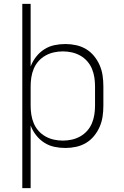

<svg xmlns="http://www.w3.org/2000/svg" viewBox="-20 -755 640 990"><path d="M95 215V-735H138V-412Q148 -439 166 -462Q184 -485 208 -500.5Q232 -516 260 -522Q288 -528 317 -528Q345 -528 372.5 -522Q400 -516 423.5 -502Q447 -488 465 -466Q483 -444 494 -418.5Q505 -393 509 -365.5Q513 -338 513 -310V-210Q513 -182 509 -154.5Q505 -127 494 -101.5Q483 -76 465 -54Q447 -32 423.5 -18Q400 -4 372.5 2Q345 8 317 8Q288 8 260 2Q232 -4 208 -19.5Q184 -35 166 -58Q148 -81 138 -108V215ZM304 -30Q327 -30 350 -35Q373 -40 393.5 -51.5Q414 -63 429.5 -80.5Q445 -98 454 -119.5Q463 -141 466.5 -164Q470 -187 470 -210V-310Q470 -333 466.5 -356Q463 -379 454 -400.5Q445 -422 429.5 -439.5Q414 -457 393.5 -468.5Q373 -480 350 -485Q327 -490 304 -490Q281 -490 258 -485Q235 -480 214.5 -468.5Q194 -457 178.5 -439.5Q163 -422 154 -400.5Q145 -379 141.5 -356Q138 -333 138 -310V-210Q138 -187 141.5 -164Q145 -141 154 -119.5Q163 -98 178.5 -80.5Q194 -63 214.5 -51.5Q235 -40 258 -35Q281 -30 304 -30Z"/></svg>

Font: Iosevka Aile Extralight
Style: Regular
Weight: 200
Designer: Belleve Invis
Foundry: Belleve Invis
Version: Version 31.1.0; ttfautohint (v1.8.4)